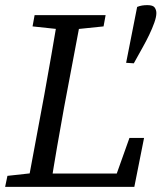

<svg xmlns="http://www.w3.org/2000/svg" viewBox="-20 -729 630 749"><path d="M555 -709Q577 -709 583.5 -699.5Q590 -690 590 -678Q590 -663 582 -640.5Q574 -618 562 -593Q550 -568 537 -545L502 -482L472 -484L515 -702Q525 -706 534.5 -707.5Q544 -709 555 -709ZM0 0 9 -43 127 -56H136L128 0ZM86 0 153 -360Q167 -437 180.5 -515Q194 -593 207 -670H298L230 -310Q216 -233 202.5 -155Q189 -77 177 0ZM107 -626 115 -670H392L384 -626L258 -613H229ZM133 0 140 -52H482L418 -3L485 -191H542L504 0Z"/></svg>

Font: Source Serif 4 18pt
Style: Italic
Weight: 400
Italic angle: -12°
Designer: Frank Grießhammer
Foundry: Adobe Systems Incorporated
Version: Version 4.004;hotconv 1.0.116;makeotfexe 2.5.65601